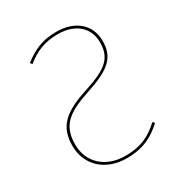

<svg xmlns="http://www.w3.org/2000/svg" viewBox="-167 -805 867 928"><g transform="rotate(-30 267.0 -341.0)"><path d="M282.1 -690.9C197.6 -690.9 147.1 -663.4 95.7 -623.4L104.4 -613.3C156.3 -654.3 205.6 -677.3 282.1 -677.3C381.3 -677.3 439.7 -621.1 439.7 -542C439.7 -454.1 396 -417 265.3 -374.7C133.7 -332 73.6 -284.4 73.6 -173.6C73.6 -63.6 157 9.4 271.7 9.4C365.6 9.4 423.4 -22.4 475 -70.7L465.9 -80.9C416.9 -34.7 363.9 -4.1 272.1 -4.1C165 -4.1 88.4 -70.1 88.4 -173.1C88.4 -278.3 142.6 -320.6 270.1 -362.4C408 -407.7 454.1 -449.6 454.1 -542C454.1 -628.3 389.6 -690.8 282.1 -690.8Z"/></g></svg>

Font: Fira Sans Hair
Style: Regular
Weight: 100
Designer: bBox Type GmbH & Carrois Corporate GbR & Edenspiekermann AG
Foundry: bBox Type GmbH & Carrois Corporate GbR & Edenspiekermann AG
Version: Version 4.300;PS 004.300;hotconv 1.0.88;makeotf.lib2.5.64775